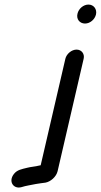

<svg xmlns="http://www.w3.org/2000/svg" viewBox="-20 -699 441 840"><path d="M266 -442 158 24C151 25 145 27 139 28L120 31C114 32 106 33 99 35C75 41 55 44 41 62C15 95 39 129 73 120C95 113 114 111 137 106C151 103 168 102 179 100C201 96 226 75 232 50L346 -442C351 -463 337 -482 315 -482C293 -482 271 -463 266 -442ZM319 -639C313 -615 329 -596 352 -596C374 -596 395 -614 400 -636C405 -659 390 -679 367 -679C345 -679 324 -661 319 -639Z"/></svg>

Font: Electronic
Style: ExBdIt
Weight: 800
Version: Version 1.011